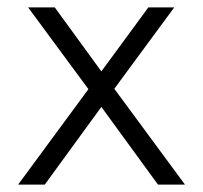

<svg xmlns="http://www.w3.org/2000/svg" viewBox="-20 -499 548 519"><path d="M29 0 219 -258 56 -479H128L254 -306L381 -479H451L289 -259L480 0H407L254 -210L101 0Z"/></svg>

Font: Zen Kaku Gothic Antique
Style: Regular
Weight: 400
Designer: Yoshimichi Ohira
Foundry: Positype
Version: Version 1.001